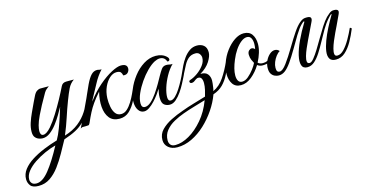

<svg xmlns="http://www.w3.org/2000/svg" viewBox="-173 -707 2652 1363"><g transform="rotate(-15 1153.0 -25.0)"><path d="M-26 319Q-70 319 -86 298Q-102 277 -102 250Q-102 212 -77.5 180Q-53 148 -12 122Q29 96 79 75.5Q129 55 180 40Q199 7 215 -35.5Q231 -78 244 -118.5Q257 -159 265 -185Q253 -163 234.5 -131.5Q216 -100 193 -70Q170 -40 143.5 -20Q117 0 88 0Q77 0 61.5 -5Q46 -10 34.5 -23.5Q23 -37 23 -64Q23 -96 34 -129.5Q45 -163 59 -193Q62 -199 71 -219Q80 -239 91.5 -263Q103 -287 112 -305Q123 -328 136.5 -337Q150 -346 163 -346H225Q218 -340 207.5 -332.5Q197 -325 188 -310Q161 -264 142.5 -229Q124 -194 110 -165Q90 -123 83.5 -96.5Q77 -70 77 -56Q77 -23 99 -23Q123 -23 157 -62Q185 -95 213.5 -140.5Q242 -186 268.5 -234.5Q295 -283 315 -324Q326 -346 354 -346H409Q380 -326 364.5 -294Q349 -262 330 -212Q309 -157 290 -98.5Q271 -40 245 22Q307 3 348.5 -30Q390 -63 416.5 -105Q443 -147 460 -193Q472 -193 472 -184Q449 -131 428.5 -95Q408 -59 383.5 -34Q359 -9 323.5 10Q288 29 234 47Q210 91 183.5 138.5Q157 186 126.5 227Q96 268 58.5 293.5Q21 319 -26 319ZM-37 298Q8 298 57 236.5Q106 175 161 72Q122 82 80 101Q38 120 1.5 144.5Q-35 169 -58 198Q-81 227 -81 258Q-81 274 -70.5 286Q-60 298 -37 298Z M501 -175 495 -161Q540 -222 590.5 -265.5Q641 -309 686 -332.5Q731 -356 757 -356Q791 -356 799 -338Q802 -331 802 -323Q802 -308 792 -295.5Q782 -283 764 -283Q763 -283 760 -283Q757 -283 755 -284Q753 -298 745 -308Q737 -318 714 -318Q688 -318 663.5 -296.5Q639 -275 622.5 -238.5Q606 -202 604 -157Q603 -126 608.5 -94.5Q614 -63 629 -42.5Q644 -22 671 -22Q695 -22 715 -40Q735 -58 752 -85.5Q769 -113 782 -142Q795 -171 805 -193Q817 -193 817 -184Q798 -138 776.5 -94Q755 -50 725 -21.5Q695 7 652 7Q603 7 578 -24.5Q553 -56 549 -107Q545 -158 560 -217Q526 -178 505.5 -148.5Q485 -119 469.5 -89Q454 -59 436 -18Q431 -6 423.5 -5Q416 -4 400 -4H381Q378 -4 374 -1.5Q370 1 366 3Q378 -21 390.5 -47Q403 -73 420 -108Q437 -143 460 -193Q462 -196 472.5 -221.5Q483 -247 502 -287Q522 -329 541 -349Q560 -369 584 -369Q593 -369 598 -367Q603 -365 618 -365Q582 -326 557.5 -279Q533 -232 501 -175Z M1022 3Q999 3 981.5 -10Q964 -23 964 -63Q964 -80 966.5 -95Q969 -110 973 -127Q964 -112 948 -90Q932 -68 912.5 -47Q893 -26 872.5 -12Q852 2 834 2Q808 2 792 -21.5Q776 -45 776 -83Q776 -124 795 -171Q814 -218 847 -261Q880 -304 923 -331Q966 -358 1013 -358Q1036 -358 1057 -350.5Q1078 -343 1094 -326Q1101 -319 1101 -310Q1101 -304 1096 -300Q1091 -296 1083 -298Q1072 -333 1036 -333Q1019 -333 997 -322Q970 -308 939.5 -277.5Q909 -247 882.5 -208.5Q856 -170 839 -131Q822 -92 822 -60Q822 -27 847 -27Q869 -27 892.5 -48Q916 -69 937.5 -100.5Q959 -132 977 -163Q995 -194 1005 -213Q1020 -240 1033 -258Q1046 -276 1070 -276Q1081 -276 1092 -273Q1103 -270 1115 -272Q1085 -242 1062.5 -201Q1040 -160 1028 -120.5Q1016 -81 1016 -54Q1016 -24 1036 -24Q1052 -24 1070.5 -42Q1089 -60 1106.5 -87.5Q1124 -115 1139 -143.5Q1154 -172 1163 -193Q1168 -193 1171.5 -192Q1175 -191 1175 -184Q1174 -180 1171.5 -175.5Q1169 -171 1164 -160Q1156 -144 1142 -117Q1128 -90 1109 -62.5Q1090 -35 1068 -16Q1046 3 1022 3Z M1163 -193Q1172 -214 1185 -241Q1198 -268 1216.5 -293.5Q1235 -319 1259.5 -336Q1284 -353 1315 -353Q1345 -353 1364.5 -336.5Q1384 -320 1384 -285Q1384 -257 1360 -219Q1336 -181 1287 -152Q1324 -153 1339.5 -133.5Q1355 -114 1355 -86Q1355 -79 1353.5 -64Q1352 -49 1349.5 -33.5Q1347 -18 1344 -10Q1392 -32 1425.5 -81.5Q1459 -131 1486 -193Q1498 -193 1498 -184Q1478 -136 1458 -97Q1438 -58 1410.5 -30.5Q1383 -3 1339 12Q1319 67 1283.5 119.5Q1248 172 1202 215Q1156 258 1103 283.5Q1050 309 996 309Q955 309 930 287.5Q905 266 905 232Q905 189 934.5 158.5Q964 128 1008 106Q1052 84 1096 69Q1141 52 1188 38.5Q1235 25 1277 12Q1283 -7 1289 -33.5Q1295 -60 1295 -83Q1295 -105 1287 -118.5Q1279 -132 1258 -129Q1247 -125 1235.5 -115.5Q1224 -106 1211 -106Q1204 -106 1200.5 -110Q1197 -114 1197 -118Q1197 -126 1206 -129Q1232 -137 1260.5 -157Q1289 -177 1309.5 -204Q1330 -231 1330 -260Q1330 -275 1320 -288.5Q1310 -302 1290 -302Q1260 -302 1240 -286Q1220 -270 1205.5 -243Q1191 -216 1175 -184Q1163 -184 1163 -193ZM986 290Q1034 290 1088 259Q1142 228 1190.5 171Q1239 114 1268 36Q1226 49 1182.5 61.5Q1139 74 1101 88Q1064 101 1026.5 121.5Q989 142 964.5 172.5Q940 203 940 245Q940 264 951 277Q962 290 986 290Z M1788 -111Q1772 -101 1758 -98.5Q1744 -96 1730 -96Q1707 -96 1692 -109Q1664 -63 1625.5 -31.5Q1587 0 1546 0Q1505 0 1485.5 -29.5Q1466 -59 1466 -101Q1466 -140 1481 -182Q1497 -228 1525.5 -266Q1554 -304 1588.5 -327.5Q1623 -351 1657 -351Q1698 -351 1717.5 -323Q1737 -295 1737 -252Q1737 -222 1727 -189Q1717 -156 1700 -124Q1713 -111 1737 -111Q1746 -111 1755 -113Q1764 -115 1776 -122Q1782 -122 1785 -118Q1788 -114 1788 -111ZM1560 -22Q1583 -22 1606 -41.5Q1629 -61 1648 -86Q1667 -111 1675 -129Q1659 -158 1656.5 -172.5Q1654 -187 1654 -194Q1654 -213 1664 -223Q1674 -233 1684 -233Q1698 -233 1708 -221Q1710 -232 1711 -241.5Q1712 -251 1712 -260Q1712 -286 1702.5 -302.5Q1693 -319 1673 -319Q1652 -319 1629 -301Q1606 -283 1585.5 -253Q1565 -223 1550 -186Q1537 -155 1530 -127.5Q1523 -100 1523 -77Q1523 -52 1532 -37Q1541 -22 1560 -22Z M1836 -22Q1857 -22 1887.5 -63Q1918 -104 1956 -168Q1991 -227 2017.5 -266Q2044 -305 2067 -324Q2082 -337 2093 -340.5Q2104 -344 2115 -344H2122Q2163 -344 2145 -306L2109 -231Q2100 -213 2087.5 -186.5Q2075 -160 2063 -132.5Q2051 -105 2044 -80.5Q2037 -56 2039 -41Q2041 -26 2057 -26Q2070 -26 2088.5 -48.5Q2107 -71 2128.5 -106Q2150 -141 2172.5 -180Q2195 -219 2217.5 -254Q2240 -289 2260 -310Q2265 -315 2282 -329.5Q2299 -344 2315 -344H2322Q2340 -344 2347 -335.5Q2354 -327 2344 -306L2309 -231Q2300 -213 2287.5 -186.5Q2275 -160 2263.5 -132.5Q2252 -105 2245.5 -80.5Q2239 -56 2241.5 -41Q2244 -26 2261 -26Q2286 -26 2310.5 -52Q2335 -78 2357 -116.5Q2379 -155 2396 -193Q2400 -193 2404 -190.5Q2408 -188 2408 -184Q2390 -139 2366.5 -97Q2343 -55 2313 -28Q2283 -1 2244 -1Q2211 -1 2199 -21Q2187 -41 2191.5 -74.5Q2196 -108 2211.5 -149.5Q2227 -191 2249 -234Q2271 -277 2294 -315Q2298 -322 2294 -322Q2291 -322 2281 -311Q2271 -300 2269 -298Q2243 -269 2220.5 -230.5Q2198 -192 2176.5 -152Q2155 -112 2133 -77.5Q2111 -43 2087 -22Q2063 -1 2034 -1Q2002 -1 1993.5 -27.5Q1985 -54 1995.5 -99Q2006 -144 2032 -200Q2058 -256 2094 -315Q2098 -322 2093 -322Q2088 -322 2072 -306Q2061 -295 2050.5 -281Q2040 -267 2023 -239.5Q2006 -212 1975 -158Q1940 -98 1915 -63Q1890 -28 1868.5 -12.5Q1847 3 1823 3Q1810 3 1795 -3Q1780 -9 1769.5 -24Q1759 -39 1759 -67Q1759 -94 1770.5 -119.5Q1782 -145 1801 -162Q1820 -179 1840 -179Q1860 -179 1873 -163Q1858 -155 1844 -136.5Q1830 -118 1821.5 -96.5Q1813 -75 1813 -55Q1813 -36 1819 -29Q1825 -22 1836 -22Z"/></g></svg>

Font: Great Vibes
Style: Regular
Weight: 400
Designer: Robert E. Leuschke, Viktoriya Grabowska, Viviana Monsalve, Eben Sorkin
Foundry: Robert E. Leuschke
Version: Version 1.103; ttfautohint (v1.8.4.7-5d5b)